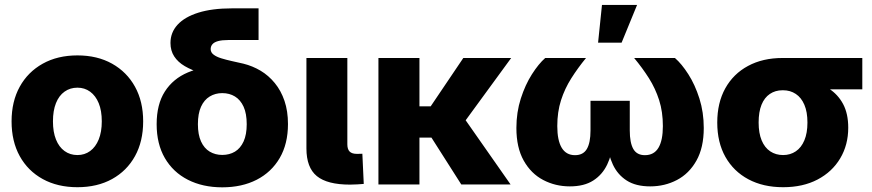

<svg xmlns="http://www.w3.org/2000/svg" viewBox="-20 -762 3602 793"><path d="M299.8 11.2Q217.8 11.2 156.5 -22.5Q95.2 -56.2 61.5 -117.2Q27.8 -178.2 27.8 -260.7Q27.8 -342.8 61.5 -403.8Q95.2 -464.8 156.5 -499Q217.8 -533.2 299.8 -533.2Q381.8 -533.2 442.9 -499Q503.9 -464.8 537.6 -403.8Q571.3 -342.8 571.3 -260.7Q571.3 -178.2 537.6 -117.2Q503.9 -56.2 442.9 -22.5Q381.8 11.2 299.8 11.2ZM299.8 -121.6Q329.6 -121.6 352.3 -138.2Q375 -154.8 387.7 -186Q400.4 -217.3 400.4 -260.7Q400.4 -305.2 387.7 -335.9Q375 -366.7 352.3 -383.3Q329.6 -399.9 299.8 -399.9Q269.5 -399.9 246.6 -383.5Q223.6 -367.2 211.2 -336.2Q198.7 -305.2 198.7 -260.7Q198.7 -216.8 211.2 -185.8Q223.6 -154.8 246.6 -138.2Q269.5 -121.6 299.8 -121.6Z M897.9 11.7Q817.4 11.7 756.1 -19.5Q694.8 -50.8 660.9 -109.1Q627 -167.5 627 -249Q627 -331.1 660.9 -384Q694.8 -437 756.1 -462.9Q817.4 -488.8 897.9 -488.8V-439.5Q850.1 -448.2 810.8 -460.2Q771.5 -472.2 743.2 -488.8Q714.8 -505.4 699.5 -529.1Q684.1 -552.7 684.1 -584.5Q684.1 -627.9 713.4 -659.9Q742.7 -691.9 799.3 -709.7Q856 -727.5 938 -727.5H1047.9V-596.7H922.9Q897 -596.7 880.9 -592.3Q864.7 -587.9 857.4 -579.3Q850.1 -570.8 850.1 -559.1Q850.1 -545.4 862.1 -536.4Q874 -527.3 893.8 -521.2Q913.6 -515.1 937.3 -509.8Q960.9 -504.4 985.4 -499Q1022.9 -489.7 1056.2 -470Q1089.4 -450.2 1115 -418.9Q1140.6 -387.7 1155 -345.5Q1169.4 -303.2 1169.4 -249.5Q1169.4 -168 1135.3 -109.4Q1101.1 -50.8 1040 -19.5Q979 11.7 897.9 11.7ZM897.9 -122.1Q927.7 -122.1 950.4 -135.7Q973.1 -149.4 986.1 -177.7Q999 -206.1 999 -249Q999 -293 986.1 -321.3Q973.1 -349.6 950.4 -363.5Q927.7 -377.4 897.9 -377.4Q869.1 -377.4 846.2 -363.5Q823.2 -349.6 810.3 -321.3Q797.4 -293 797.4 -249Q797.4 -206.1 810.3 -177.7Q823.2 -149.4 846.2 -135.7Q869.1 -122.1 897.9 -122.1Z M1425.8 0.5Q1331.5 0.5 1288.6 -34.7Q1245.6 -69.8 1245.6 -148.9V-522.5H1414.6V-166Q1414.6 -145.5 1424.1 -136Q1433.6 -126.5 1454.1 -126.5Q1460.4 -126.5 1466.3 -126.7Q1472.2 -127 1476.6 -127L1482.4 -2.4Q1470.2 -1.5 1456.1 -0.5Q1441.9 0.5 1425.8 0.5Z M1712.4 -522.5V0H1543V-522.5ZM2091.3 -522.5 1851.1 -193.8H1684.6L1673.3 -322.8H1758.8L1893.6 -522.5ZM1885.3 0 1756.3 -202.6 1893.1 -279.8 2088.9 0Z M2333.5 7.8Q2273.9 7.8 2223.6 -18.6Q2173.3 -44.9 2143.1 -98.6Q2112.8 -152.3 2112.8 -233.4Q2112.8 -298.3 2131.1 -355.2Q2149.4 -412.1 2177 -455.3Q2204.6 -498.5 2231.9 -522.5H2400.4Q2366.7 -481.4 2339.6 -438.7Q2312.5 -396 2297.1 -347.9Q2281.7 -299.8 2281.7 -241.2Q2281.7 -182.1 2300 -151.6Q2318.4 -121.1 2355 -121.1Q2388.7 -121.1 2403.8 -146.7Q2418.9 -172.4 2418.9 -223.1V-345.7H2581.1V-223.1Q2581.1 -172.4 2595.7 -146.7Q2610.4 -121.1 2643.6 -121.1Q2681.2 -121.1 2699.5 -151.6Q2717.8 -182.1 2717.8 -241.2Q2717.8 -300.3 2702.4 -348.4Q2687 -396.5 2660.2 -439Q2633.3 -481.4 2599.1 -522.5H2767.6Q2795.4 -498.5 2823 -455.3Q2850.6 -412.1 2868.7 -355.2Q2886.7 -298.3 2886.7 -233.4Q2886.7 -152.3 2856.4 -98.6Q2826.2 -44.9 2775.9 -18.6Q2725.6 7.8 2665.5 7.8Q2606 7.8 2568.4 -16.4Q2530.8 -40.5 2511.2 -82.5Q2491.7 -124.5 2486.3 -177.2H2512.7Q2507.8 -124 2487.8 -82.3Q2467.8 -40.5 2430.2 -16.4Q2392.6 7.8 2333.5 7.8ZM2450.2 -585.9 2466.3 -741.7H2611.3L2547.4 -585.9Z M3214.4 11.2Q3132.3 11.2 3071 -21.5Q3009.8 -54.2 2976.1 -114Q2942.4 -173.8 2942.4 -255.9Q2942.4 -337.4 2975.6 -397.2Q3008.8 -457 3069.6 -489.7Q3130.4 -522.5 3211.9 -522.5H3541.5V-393.1H3311.5L3211.9 -389.2Q3182.1 -389.2 3159.7 -374Q3137.2 -358.9 3125.2 -329.3Q3113.3 -299.8 3113.3 -255.9Q3113.3 -212.4 3125.7 -182.4Q3138.2 -152.3 3161.1 -137Q3184.1 -121.6 3214.4 -121.6Q3244.1 -121.6 3266.8 -137Q3289.6 -152.3 3302.2 -182.4Q3314.9 -212.4 3314.9 -255.9Q3314.9 -299.8 3302.2 -329.3Q3289.6 -358.9 3266.8 -374Q3244.1 -389.2 3214.4 -389.2V-441.9Q3268.6 -441.9 3317.1 -431.2Q3365.7 -420.4 3403.3 -396.2Q3440.9 -372.1 3462.2 -332.3Q3483.4 -292.5 3483.4 -234.4Q3483.4 -163.6 3450.2 -107.9Q3417 -52.2 3356.7 -20.5Q3296.4 11.2 3214.4 11.2Z"/></svg>

Font: Inter 28pt ExtraBold
Style: Regular
Weight: 800
Designer: Rasmus Andersson
Foundry: rsms
Version: Version 4.001;git-66647c0bb